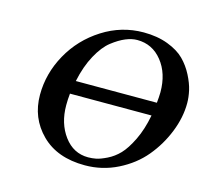

<svg xmlns="http://www.w3.org/2000/svg" viewBox="-98 -771 967 896"><g transform="rotate(15 385.5 -323.0)"><path d="M470.2 -616.2Q444.3 -616.2 414.6 -604Q384.8 -591.8 350.8 -565.4Q316.9 -539.1 287.4 -485.1Q257.8 -431.2 242.2 -356.9H633.8Q636.7 -383.8 637.2 -408.2Q637.2 -499 590.3 -557.6Q543.5 -616.2 470.2 -616.2ZM625 -293H231Q228 -264.2 228 -236.8Q228 -148.9 272.9 -88.4Q317.9 -27.8 389.2 -27.8Q408.2 -27.8 427.5 -31.5Q446.8 -35.2 478.3 -50.5Q509.8 -65.9 535.4 -92.5Q561 -119.1 586.4 -171.1Q611.8 -223.1 625 -293ZM771 -391.1Q771 -322.3 742.4 -250.7Q713.9 -179.2 665 -120.6Q616.2 -62 542 -24.9Q467.8 12.2 383.8 12.2Q250 12.2 173.6 -64Q97.2 -140.1 97.2 -252Q97.2 -355 149.2 -448.5Q201.2 -542 292.5 -600.1Q383.8 -658.2 490.2 -658.2Q556.2 -658.2 607.7 -638.7Q659.2 -619.1 688.5 -589.6Q717.8 -560.1 737.3 -522Q756.8 -483.9 763.9 -451.9Q771 -419.9 771 -391.1Z"/></g></svg>

Font: Linux Libertine O
Style: Semibold Italic
Weight: 600
Italic angle: -11.5°
Designer: Philipp H. Poll
Foundry: Philipp H. Poll
Version: Version 5.1.2